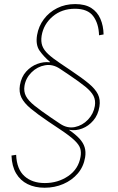

<svg xmlns="http://www.w3.org/2000/svg" viewBox="-20 -755 565 923"><path d="M194.3 147.5Q147.9 147.5 112.8 130.1Q77.6 112.8 57.4 78.4Q37.1 43.9 35.2 -7.3L57.6 -10.7Q60.5 58.6 97.7 91.8Q134.8 125 195.3 125Q258.8 125 308.1 91.3Q357.4 57.6 367.2 -1.5Q371.1 -23.4 365.7 -41.3Q360.4 -59.1 337.9 -80.6Q315.4 -102.1 267.6 -133.8L212.9 -170.4Q160.2 -206.1 127.9 -232.9Q95.7 -259.8 83 -285.9Q70.3 -312 75.7 -345.2Q82.5 -385.3 105.7 -410.9Q128.9 -436.5 159.4 -447.8Q189.9 -459 218.8 -455.6L220.7 -457Q190.9 -482.4 170.7 -510.7Q150.4 -539.1 158.2 -586.4Q165.5 -628.9 190.7 -662.6Q215.8 -696.3 254.6 -715.8Q293.5 -735.4 341.3 -735.4Q389.2 -735.4 418.7 -716.6Q448.2 -697.8 462.6 -664.6Q477.1 -631.3 478 -589.4L456.1 -585.4Q454.6 -641.6 428.2 -677.2Q401.9 -712.9 340.3 -712.9Q276.9 -712.9 233.2 -675.8Q189.5 -638.7 180.2 -583.5Q175.8 -555.7 183.3 -534.9Q190.9 -514.2 211.7 -494.9Q232.4 -475.6 268.1 -451.7L321.8 -415.5Q375 -379.9 406.7 -353.5Q438.5 -327.1 450.9 -301.5Q463.4 -275.9 458 -242.7Q451.7 -202.6 428.7 -175.8Q405.8 -148.9 375.2 -137.2Q344.7 -125.5 314 -130.9L312 -130.4Q343.3 -108.9 361.6 -89.1Q379.9 -69.3 386.7 -47.6Q393.6 -25.9 389.2 1.5Q381.8 46.4 353.8 79.1Q325.7 111.8 284.2 129.6Q242.7 147.5 194.3 147.5ZM269.5 -159.7Q304.2 -136.7 340.3 -144.3Q376.5 -151.9 403.1 -179.9Q429.7 -208 436 -245.6Q440.4 -272.9 429.4 -294.2Q418.5 -315.4 389.9 -338.6Q361.3 -361.8 312 -395L269 -423.8Q233.9 -447.8 196.5 -441.2Q159.2 -434.6 131.6 -407.2Q104 -379.9 97.7 -342.3Q93.3 -314.9 104.7 -293Q116.2 -271 146 -247.1Q175.8 -223.1 224.6 -189.9Z"/></svg>

Font: Inter 18pt Thin
Style: Italic
Weight: 250
Italic angle: -9.3988°
Version: Version 4.001;git-66647c0bb